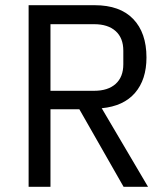

<svg xmlns="http://www.w3.org/2000/svg" viewBox="-20 -718 640 738"><path d="M174 0H90V-698H344Q441 -698 492 -645Q543 -592 543 -497Q543 -412 499 -361Q455 -310 371 -302L549 0H455L285 -298H174ZM342 -369Q395 -369 424.5 -395.5Q454 -422 454 -471V-523Q454 -572 424.5 -598.5Q395 -625 342 -625H174V-369Z"/></svg>

Font: IBM Plox Mono
Style: Regular
Weight: 400
Monospace: yes
Designer: Mike Abbink, Paul van der Laan, Pieter van Rosmalen
Foundry: Bold Monday
Version: Version 2.1